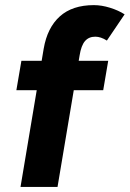

<svg xmlns="http://www.w3.org/2000/svg" viewBox="-20 -741 514 761"><path d="M352 -720.7Q382.7 -720.7 416 -710.3Q449.3 -700 473.9 -684.1L403.6 -580.2Q379.4 -595.6 357.6 -595.6Q332 -595.6 316.9 -578.2Q301.8 -560.8 295.5 -521.2L208 0H61.3L153.2 -548.3Q167.6 -631.5 217.2 -676.1Q266.8 -720.7 352 -720.7ZM64.8 -500H408.9L389.1 -383.6H44.9Z"/></svg>

Font: Oak Sans Light Italic
Style: Regular
Weight: 400
Italic angle: -9.5°
Foundry: Erik Kennedy, Walven
Version: Version 1.000;Glyphs 3.1.2 (3151)